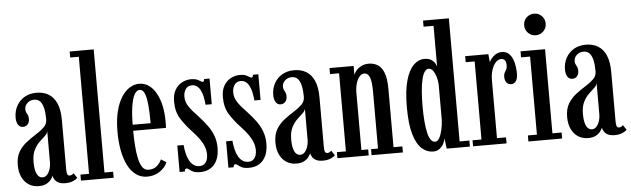

<svg xmlns="http://www.w3.org/2000/svg" viewBox="-48 -925 3651 1111"><g transform="rotate(-5 1777.5 -369.5)"><path d="M137 10.5Q105.5 10.5 80.5 -5Q55.5 -20.5 41 -50Q26.5 -79.5 26.5 -121.5Q26.5 -168.5 45.2 -199.2Q64 -230 92 -251.2Q120 -272.5 147.8 -289.8Q175.5 -307 194.5 -325.5Q213.5 -344 213.5 -370.5Q213.5 -408 207.5 -434.8Q201.5 -461.5 188.5 -475.8Q175.5 -490 154 -490Q129.5 -490 113.8 -474.8Q98 -459.5 98 -440Q98 -428 102 -420.5Q106 -413 110 -404.8Q114 -396.5 114 -382.5Q114 -363 103.8 -351Q93.5 -339 76 -339Q58.5 -339 48.2 -354.2Q38 -369.5 38 -396Q38 -434 54.8 -464.2Q71.5 -494.5 101.2 -511.8Q131 -529 170.5 -529Q210 -529 239.8 -511.8Q269.5 -494.5 286.5 -457Q303.5 -419.5 303.5 -358V-73.5Q303.5 -50.5 307.8 -42.8Q312 -35 321 -35Q329.5 -35 335.2 -39Q341 -43 344 -46.5L363 -18Q355.5 -9 336.5 -1Q317.5 7 292.5 7Q267.5 7 252.8 -0.5Q238 -8 230.8 -19.5Q223.5 -31 221.5 -42.5Q219 -35 210 -22.2Q201 -9.5 183.5 0.5Q166 10.5 137 10.5ZM163.5 -38Q179.5 -38 190.8 -51Q202 -64 207.8 -82.8Q213.5 -101.5 213.5 -118V-303Q212 -289 197.5 -275.8Q183 -262.5 164.8 -245.2Q146.5 -228 132.8 -200.8Q119 -173.5 119 -131Q119 -85 130.8 -61.5Q142.5 -38 163.5 -38Z M383 0V-35H433V-715H383V-750H522.5V-35H573V0Z M768 10.5Q730.5 10.5 702.5 -10Q674.5 -30.5 655.8 -67.2Q637 -104 627.5 -154Q618 -204 618 -263Q618 -331.5 630.8 -381.8Q643.5 -432 665 -464.8Q686.5 -497.5 712.8 -513.2Q739 -529 766.5 -529Q799 -529 824 -510.8Q849 -492.5 866 -461Q883 -429.5 891.8 -388.8Q900.5 -348 900.5 -302.5Q900.5 -292 900.5 -281.8Q900.5 -271.5 899.5 -261H702.5V-296H813.5Q813.5 -362.5 809 -406.2Q804.5 -450 794.2 -471.8Q784 -493.5 766.5 -493.5Q750 -493.5 737 -471.8Q724 -450 716.5 -402.5Q709 -355 709 -278Q709 -221 712.2 -174.8Q715.5 -128.5 723.2 -95.8Q731 -63 744.2 -45.8Q757.5 -28.5 778 -28.5Q810.5 -28.5 829 -46.5Q847.5 -64.5 854.5 -82L884.5 -63Q874.5 -35 842.5 -12.2Q810.5 10.5 768 10.5Z M1075.5 11Q1048 11 1033.8 4Q1019.5 -3 1012.2 -9.8Q1005 -16.5 998 -16.5Q991.5 -16.5 989 -12.2Q986.5 -8 986.5 0H956V-153.5H992.5Q995 -124.5 1001.2 -100.5Q1007.5 -76.5 1017.5 -59.5Q1027.5 -42.5 1041.5 -33.2Q1055.5 -24 1074 -24Q1091.5 -24 1102.2 -33Q1113 -42 1118 -56Q1123 -70 1123 -86Q1123 -110 1114.8 -132.2Q1106.5 -154.5 1090 -178Q1073.5 -201.5 1048 -228.5Q1011.5 -267 985.5 -308Q959.5 -349 959.5 -408.5Q959.5 -450 975.2 -476.5Q991 -503 1016 -516Q1041 -529 1068.5 -529Q1089.5 -529 1102 -523.8Q1114.5 -518.5 1122 -513.2Q1129.5 -508 1135 -508Q1139 -508 1141.2 -511.5Q1143.5 -515 1144 -523.5H1175.5V-374.5H1139.5Q1137.5 -401 1132.5 -423Q1127.5 -445 1119 -460.8Q1110.5 -476.5 1098.5 -485Q1086.5 -493.5 1070.5 -493.5Q1046.5 -493.5 1034 -475.5Q1021.5 -457.5 1021.5 -431.5Q1021.5 -400 1040.2 -372.8Q1059 -345.5 1094 -309.5Q1121 -280.5 1142 -251.8Q1163 -223 1175 -191Q1187 -159 1187 -120.5Q1187 -78 1173.2 -48.8Q1159.5 -19.5 1134.5 -4.2Q1109.5 11 1075.5 11Z M1359 11Q1331.5 11 1317.2 4Q1303 -3 1295.8 -9.8Q1288.5 -16.5 1281.5 -16.5Q1275 -16.5 1272.5 -12.2Q1270 -8 1270 0H1239.5V-153.5H1276Q1278.5 -124.5 1284.8 -100.5Q1291 -76.5 1301 -59.5Q1311 -42.5 1325 -33.2Q1339 -24 1357.5 -24Q1375 -24 1385.8 -33Q1396.5 -42 1401.5 -56Q1406.5 -70 1406.5 -86Q1406.5 -110 1398.2 -132.2Q1390 -154.5 1373.5 -178Q1357 -201.5 1331.5 -228.5Q1295 -267 1269 -308Q1243 -349 1243 -408.5Q1243 -450 1258.8 -476.5Q1274.5 -503 1299.5 -516Q1324.5 -529 1352 -529Q1373 -529 1385.5 -523.8Q1398 -518.5 1405.5 -513.2Q1413 -508 1418.5 -508Q1422.5 -508 1424.8 -511.5Q1427 -515 1427.5 -523.5H1459V-374.5H1423Q1421 -401 1416 -423Q1411 -445 1402.5 -460.8Q1394 -476.5 1382 -485Q1370 -493.5 1354 -493.5Q1330 -493.5 1317.5 -475.5Q1305 -457.5 1305 -431.5Q1305 -400 1323.8 -372.8Q1342.5 -345.5 1377.5 -309.5Q1404.5 -280.5 1425.5 -251.8Q1446.5 -223 1458.5 -191Q1470.5 -159 1470.5 -120.5Q1470.5 -78 1456.8 -48.8Q1443 -19.5 1418 -4.2Q1393 11 1359 11Z M1633.5 10.5Q1602 10.5 1577 -5Q1552 -20.5 1537.5 -50Q1523 -79.5 1523 -121.5Q1523 -168.5 1541.8 -199.2Q1560.5 -230 1588.5 -251.2Q1616.5 -272.5 1644.2 -289.8Q1672 -307 1691 -325.5Q1710 -344 1710 -370.5Q1710 -408 1704 -434.8Q1698 -461.5 1685 -475.8Q1672 -490 1650.5 -490Q1626 -490 1610.2 -474.8Q1594.5 -459.5 1594.5 -440Q1594.5 -428 1598.5 -420.5Q1602.5 -413 1606.5 -404.8Q1610.5 -396.5 1610.5 -382.5Q1610.5 -363 1600.2 -351Q1590 -339 1572.5 -339Q1555 -339 1544.8 -354.2Q1534.5 -369.5 1534.5 -396Q1534.5 -434 1551.2 -464.2Q1568 -494.5 1597.8 -511.8Q1627.5 -529 1667 -529Q1706.5 -529 1736.2 -511.8Q1766 -494.5 1783 -457Q1800 -419.5 1800 -358V-73.5Q1800 -50.5 1804.2 -42.8Q1808.5 -35 1817.5 -35Q1826 -35 1831.8 -39Q1837.5 -43 1840.5 -46.5L1859.5 -18Q1852 -9 1833 -1Q1814 7 1789 7Q1764 7 1749.2 -0.5Q1734.5 -8 1727.2 -19.5Q1720 -31 1718 -42.5Q1715.5 -35 1706.5 -22.2Q1697.5 -9.5 1680 0.5Q1662.5 10.5 1633.5 10.5ZM1660 -38Q1676 -38 1687.2 -51Q1698.5 -64 1704.2 -82.8Q1710 -101.5 1710 -118V-303Q1708.5 -289 1694 -275.8Q1679.5 -262.5 1661.2 -245.2Q1643 -228 1629.2 -200.8Q1615.5 -173.5 1615.5 -131Q1615.5 -85 1627.2 -61.5Q1639 -38 1660 -38Z M1872.5 0V-35H1925V-488.5H1872.5V-523.5H2012.5V-471Q2015 -481 2026 -494.8Q2037 -508.5 2056 -518.8Q2075 -529 2100.5 -529Q2126.5 -529 2149.5 -516.8Q2172.5 -504.5 2187 -470.8Q2201.5 -437 2201.5 -371.5V-35H2253V0H2071V-35H2111.5V-365.5Q2111.5 -423 2101.5 -448.8Q2091.5 -474.5 2069 -474.5Q2057.5 -474.5 2047.8 -466.2Q2038 -458 2030.8 -443.8Q2023.5 -429.5 2019.5 -411.5Q2015.5 -393.5 2015 -374V-35H2054.5V0Z M2428 10Q2393 10 2363.5 -15.5Q2334 -41 2316.2 -100Q2298.5 -159 2298.5 -259Q2298.5 -355.5 2315.8 -414.8Q2333 -474 2361.2 -501.2Q2389.5 -528.5 2422 -528.5Q2448 -528.5 2463 -519Q2478 -509.5 2485 -497.2Q2492 -485 2493.5 -476.5V-714.5H2435.5V-750H2585.5V-35H2642V0H2507.5L2499.5 -61Q2498.5 -47.5 2490 -30.8Q2481.5 -14 2466.2 -2Q2451 10 2428 10ZM2444.5 -45.5Q2459 -45.5 2469.5 -64.5Q2480 -83.5 2486.2 -112.2Q2492.5 -141 2493.5 -170V-374Q2492 -399.5 2485 -421.2Q2478 -443 2467.5 -456.2Q2457 -469.5 2443.5 -469.5Q2429.5 -469.5 2419.2 -454Q2409 -438.5 2402.5 -410.2Q2396 -382 2392.8 -343Q2389.5 -304 2389.5 -257Q2389.5 -206 2393 -166.5Q2396.5 -127 2403 -100Q2409.5 -73 2420 -59.2Q2430.5 -45.5 2444.5 -45.5Z M2660.5 0V-35H2712.5V-488.5H2660.5V-523.5H2795L2800 -476Q2801.5 -482.5 2811 -495.2Q2820.5 -508 2836.5 -518.5Q2852.5 -529 2874 -529Q2900.5 -529 2917.2 -511.2Q2934 -493.5 2942 -463.5Q2950 -433.5 2950 -396.5Q2950 -368.5 2939.8 -353.8Q2929.5 -339 2911.5 -339Q2895 -339 2885 -351.2Q2875 -363.5 2875 -386Q2875 -400 2880 -408.5Q2885 -417 2890 -425.8Q2895 -434.5 2895 -449.5Q2895 -470.5 2887.5 -479.8Q2880 -489 2866 -489Q2849 -489 2834.5 -473.5Q2820 -458 2811.2 -431Q2802.5 -404 2802.5 -370V-35H2855V0Z M2982 0V-35H3034.5V-488.5H2982V-523.5H3124.5V-35H3178V0ZM3079 -608.5Q3052.5 -608.5 3034.2 -626.8Q3016 -645 3016 -671.5Q3016 -697.5 3034.2 -715.8Q3052.5 -734 3079 -734Q3104.5 -734 3122.8 -715.8Q3141 -697.5 3141 -671.5Q3141 -645 3122.8 -626.8Q3104.5 -608.5 3079 -608.5Z M3328 10.5Q3296.5 10.5 3271.5 -5Q3246.5 -20.5 3232 -50Q3217.5 -79.5 3217.5 -121.5Q3217.5 -168.5 3236.2 -199.2Q3255 -230 3283 -251.2Q3311 -272.5 3338.8 -289.8Q3366.5 -307 3385.5 -325.5Q3404.5 -344 3404.5 -370.5Q3404.5 -408 3398.5 -434.8Q3392.5 -461.5 3379.5 -475.8Q3366.5 -490 3345 -490Q3320.5 -490 3304.8 -474.8Q3289 -459.5 3289 -440Q3289 -428 3293 -420.5Q3297 -413 3301 -404.8Q3305 -396.5 3305 -382.5Q3305 -363 3294.8 -351Q3284.5 -339 3267 -339Q3249.5 -339 3239.2 -354.2Q3229 -369.5 3229 -396Q3229 -434 3245.8 -464.2Q3262.5 -494.5 3292.2 -511.8Q3322 -529 3361.5 -529Q3401 -529 3430.8 -511.8Q3460.5 -494.5 3477.5 -457Q3494.5 -419.5 3494.5 -358V-73.5Q3494.5 -50.5 3498.8 -42.8Q3503 -35 3512 -35Q3520.5 -35 3526.2 -39Q3532 -43 3535 -46.5L3554 -18Q3546.5 -9 3527.5 -1Q3508.5 7 3483.5 7Q3458.5 7 3443.8 -0.5Q3429 -8 3421.8 -19.5Q3414.5 -31 3412.5 -42.5Q3410 -35 3401 -22.2Q3392 -9.5 3374.5 0.5Q3357 10.5 3328 10.5ZM3354.5 -38Q3370.5 -38 3381.8 -51Q3393 -64 3398.8 -82.8Q3404.5 -101.5 3404.5 -118V-303Q3403 -289 3388.5 -275.8Q3374 -262.5 3355.8 -245.2Q3337.5 -228 3323.8 -200.8Q3310 -173.5 3310 -131Q3310 -85 3321.8 -61.5Q3333.5 -38 3354.5 -38Z"/></g></svg>

Font: Imbue Thin 10pt Medium
Style: Regular
Weight: 500
Version: Version 1.102